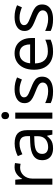

<svg xmlns="http://www.w3.org/2000/svg" viewBox="974 -1750 787 2774"><g transform="rotate(-90 1367.0 -363.5)"><path d="M335 -546Q350 -546 367.5 -544.5Q385 -543 398 -540L387 -459Q374 -462 358.5 -464Q343 -466 329 -466Q298 -466 270 -453Q242 -440 220 -416.5Q198 -393 185.5 -360Q173 -327 173 -286V0H85V-536H157L167 -438H171Q188 -468 212 -492.5Q236 -517 267 -531.5Q298 -546 335 -546Z M681 -545Q779 -545 826 -502Q873 -459 873 -365V0H809L792 -76H788Q765 -47 740.5 -27.5Q716 -8 684.5 1Q653 10 608 10Q560 10 521.5 -7Q483 -24 461 -59.5Q439 -95 439 -149Q439 -229 502 -272.5Q565 -316 696 -320L787 -323V-355Q787 -422 758 -448Q729 -474 676 -474Q634 -474 596 -461.5Q558 -449 525 -433L498 -499Q533 -518 581 -531.5Q629 -545 681 -545ZM707 -259Q607 -255 568.5 -227Q530 -199 530 -148Q530 -103 557.5 -82Q585 -61 628 -61Q696 -61 741 -98.5Q786 -136 786 -214V-262Z M1127 -536V0H1039V-536ZM1084 -737Q1104 -737 1119.5 -723.5Q1135 -710 1135 -681Q1135 -653 1119.5 -639Q1104 -625 1084 -625Q1062 -625 1047 -639Q1032 -653 1032 -681Q1032 -710 1047 -723.5Q1062 -737 1084 -737Z M1646 -148Q1646 -96 1620 -61Q1594 -26 1546 -8Q1498 10 1432 10Q1376 10 1335.5 1Q1295 -8 1264 -24V-104Q1296 -88 1341.5 -74.5Q1387 -61 1434 -61Q1501 -61 1531 -82.5Q1561 -104 1561 -140Q1561 -160 1550 -176Q1539 -192 1510.5 -208Q1482 -224 1429 -244Q1377 -264 1340 -284Q1303 -304 1283 -332Q1263 -360 1263 -404Q1263 -472 1318.5 -509Q1374 -546 1464 -546Q1513 -546 1555.5 -536.5Q1598 -527 1635 -510L1605 -440Q1571 -454 1534 -464Q1497 -474 1458 -474Q1404 -474 1375.5 -456.5Q1347 -439 1347 -409Q1347 -387 1360 -371.5Q1373 -356 1403.5 -341.5Q1434 -327 1485 -307Q1536 -288 1572 -268Q1608 -248 1627 -219.5Q1646 -191 1646 -148Z M1983 -546Q2052 -546 2101.5 -516Q2151 -486 2177.5 -431.5Q2204 -377 2204 -304V-251H1837Q1839 -160 1883.5 -112.5Q1928 -65 2008 -65Q2059 -65 2098.5 -74.5Q2138 -84 2180 -102V-25Q2139 -7 2099 1.5Q2059 10 2004 10Q1928 10 1869.5 -21Q1811 -52 1778.5 -113.5Q1746 -175 1746 -264Q1746 -352 1775.5 -415Q1805 -478 1858.5 -512Q1912 -546 1983 -546ZM1982 -474Q1919 -474 1882.5 -433.5Q1846 -393 1839 -321H2112Q2112 -367 2098 -401Q2084 -435 2055.5 -454.5Q2027 -474 1982 -474Z M2689 -148Q2689 -96 2663 -61Q2637 -26 2589 -8Q2541 10 2475 10Q2419 10 2378.5 1Q2338 -8 2307 -24V-104Q2339 -88 2384.5 -74.5Q2430 -61 2477 -61Q2544 -61 2574 -82.5Q2604 -104 2604 -140Q2604 -160 2593 -176Q2582 -192 2553.5 -208Q2525 -224 2472 -244Q2420 -264 2383 -284Q2346 -304 2326 -332Q2306 -360 2306 -404Q2306 -472 2361.5 -509Q2417 -546 2507 -546Q2556 -546 2598.5 -536.5Q2641 -527 2678 -510L2648 -440Q2614 -454 2577 -464Q2540 -474 2501 -474Q2447 -474 2418.5 -456.5Q2390 -439 2390 -409Q2390 -387 2403 -371.5Q2416 -356 2446.5 -341.5Q2477 -327 2528 -307Q2579 -288 2615 -268Q2651 -248 2670 -219.5Q2689 -191 2689 -148Z"/></g></svg>

Font: utelugu05
Style: Book
Weight: 400
Designer: Jelle Bosma - Monotype Design Team
Foundry: Monotype Imaging Inc.
Version: Version 2.003